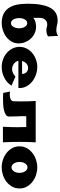

<svg xmlns="http://www.w3.org/2000/svg" viewBox="736 -1408 686 2197"><g transform="rotate(90 1078.5 -309.0)"><path d="M215 -626Q243 -626 270 -618.5Q297 -611 325 -611Q341 -611 359.5 -616.5Q378 -622 390 -632L396 -516Q379 -505 359.5 -501Q340 -497 320 -497Q305 -497 290 -502Q275 -507 260 -507Q225 -507 204.5 -482.5Q184 -458 184 -424V-347Q204 -365 231 -372Q258 -379 285 -379Q326 -379 361 -362.5Q396 -346 421.5 -318.5Q447 -291 461.5 -255Q476 -219 476 -179Q476 -134 455 -98.5Q434 -63 401 -38Q368 -13 326.5 0.5Q285 14 245 14Q185 14 142.5 -5.5Q100 -25 73 -63Q46 -101 34 -157Q22 -213 22 -286Q22 -452 67.5 -539Q113 -626 215 -626ZM245 -278Q228 -278 217 -268.5Q206 -259 199 -244.5Q192 -230 189 -214Q186 -198 186 -185Q186 -172 189 -156Q192 -140 199 -125.5Q206 -111 217 -101.5Q228 -92 245 -92Q261 -92 272 -101.5Q283 -111 290 -125.5Q297 -140 300.5 -156Q304 -172 304 -185Q304 -198 300.5 -214Q297 -230 290 -244Q283 -258 272 -268Q261 -278 245 -278Z M675 -177Q678 -161 687.5 -147.5Q697 -134 710 -124.5Q723 -115 738.5 -110Q754 -105 770 -105Q793 -105 816 -115.5Q839 -126 855 -143L960 -98Q926 -44 867.5 -15Q809 14 746 14Q703 14 661.5 -0.5Q620 -15 588 -42Q556 -69 536 -106.5Q516 -144 516 -190Q516 -236 536 -273.5Q556 -311 588.5 -337.5Q621 -364 662 -378.5Q703 -393 746 -393Q788 -393 831 -378.5Q874 -364 908.5 -338Q943 -312 965 -274Q987 -236 987 -190L986 -177ZM825 -219V-221Q825 -250 806 -269Q787 -288 758 -288Q727 -288 706 -268Q685 -248 678 -219Z M1608 -375Q1603 -282 1603 -188Q1603 -94 1608 0H1430Q1435 -91 1435 -165Q1435 -239 1433 -267H1310Q1308 -233 1308.5 -216.5Q1309 -200 1311 -158.5Q1313 -117 1313 -69Q1313 -46 1292.5 -33Q1272 -20 1242 -12.5Q1212 -5 1177 -3Q1142 -1 1114 -1Q1096 -1 1078.5 -1.5Q1061 -2 1043 -3L1027 -81Q1041 -78 1059 -78Q1093 -78 1114 -88Q1135 -98 1138 -118L1140 -188Q1140 -300 1135 -375Z M1895 -393Q1938 -393 1981 -379Q2024 -365 2058.5 -338.5Q2093 -312 2114.5 -274.5Q2136 -237 2136 -190Q2136 -142 2114.5 -104.5Q2093 -67 2059 -40.5Q2025 -14 1981.5 0Q1938 14 1895 14Q1851 14 1808 0Q1765 -14 1731 -40.5Q1697 -67 1675.5 -104.5Q1654 -142 1654 -190Q1654 -237 1675.5 -274.5Q1697 -312 1731.5 -338.5Q1766 -365 1809 -379Q1852 -393 1895 -393ZM1895 -281Q1878 -281 1866.5 -272Q1855 -263 1847 -249Q1839 -235 1835.5 -219Q1832 -203 1832 -190Q1832 -176 1835.5 -160Q1839 -144 1847 -130.5Q1855 -117 1866.5 -107.5Q1878 -98 1895 -98Q1911 -98 1923 -107.5Q1935 -117 1943 -130.5Q1951 -144 1954.5 -160Q1958 -176 1958 -190Q1958 -203 1954.5 -219Q1951 -235 1943 -249Q1935 -263 1923 -272Q1911 -281 1895 -281Z"/></g></svg>

Font: CAT Rhythmus
Style: Regular
Weight: 400
Designer: Peter Wiegel nach alter Vorlage
Foundry: Peter Wiegel
Version: 1.000